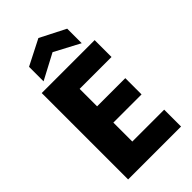

<svg xmlns="http://www.w3.org/2000/svg" viewBox="-281 -1021 1103 1103"><g transform="rotate(-45 270.5 -469.5)"><path d="M492 -565H233V-423H462V-291H233V-137H492V0H62V-702H492ZM427 -742 272 -824 117 -742V-860L272 -939L427 -860Z"/></g></svg>

Font: Poppins
Style: Bold
Weight: 700
Designer: Ninad Kale (Devanagari), Jonny Pinhorn (Latin)
Version: Version 5.002